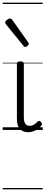

<svg xmlns="http://www.w3.org/2000/svg" viewBox="-20 -976 341 1442"><path d="M192 17Q171 17 155.5 10.5Q140 4 129 -8Q118 -20 112.5 -38.5Q107 -57 107 -82V-496Q107 -506 113 -510.5Q119 -515 132 -515Q146 -515 152.5 -510.5Q159 -506 159 -496V-94Q159 -74 163.5 -60Q168 -46 177.5 -38.5Q187 -31 202 -31Q213 -31 223 -34.5Q233 -38 243 -45.5Q253 -53 263 -63Q269 -69 275.5 -68Q282 -67 288 -59Q293 -54 295 -48Q297 -42 292 -35Q281 -20 264.5 -8Q248 4 229.5 10.5Q211 17 192 17ZM169 -623Q166 -623 162.5 -625Q159 -627 156 -632L25 -793Q22 -797 20.5 -800Q19 -803 19 -807Q19 -814 25.5 -820.5Q32 -827 40.5 -832Q49 -837 55 -837Q65 -837 72 -827L191 -659Q194 -654 195 -651.5Q196 -649 196 -647Q196 -639 186 -631Q176 -623 169 -623ZM0 436H301V446H0ZM0 -20H301V0H0ZM0 -505H301V-500H0ZM0 -956H301V-946H0Z"/></svg>

Font: Playwrite HU Guides
Style: Regular
Weight: 400
Designer: Veronika Burian, José Scaglione
Foundry: TypeTogether
Version: Version 1.003